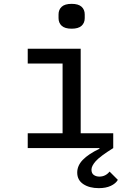

<svg xmlns="http://www.w3.org/2000/svg" viewBox="-20 -769 680 997"><path d="M381 127Q381 91 410 61Q439 31 497 3L496 0H124V-77H305V-439H124V-516H399V-77H568V0Q499 43 477 68Q455 93 455 112Q455 131 467 139.5Q479 148 496 148Q528 148 549 122L592 165Q581 184 555.5 196Q530 208 493 208Q444 208 412.5 187Q381 166 381 127ZM284 -694Q284 -719 300.5 -734Q317 -749 352 -749Q387 -749 403.5 -734Q420 -719 420 -694V-675Q420 -650 403.5 -635Q387 -620 352 -620Q317 -620 300.5 -635Q284 -650 284 -675Z"/></svg>

Font: Writer
Style: Regular
Weight: 400
Monospace: yes
Designer: Mike Abbink, Paul van der Laan, Pieter van Rosmalen
Foundry: Bold Monday
Version: Version 2.001 2020